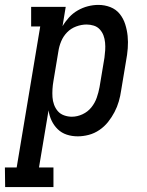

<svg xmlns="http://www.w3.org/2000/svg" viewBox="-80 -548 600 783"><path d="M-59 215 -60 135H-12L84 -440H47V-520H188L175 -441Q186 -460 201.5 -477Q217 -494 237 -505.5Q257 -517 278.5 -522.5Q300 -528 321 -528Q347 -528 370 -519Q393 -510 408 -491.5Q423 -473 430.5 -449.5Q438 -426 440.5 -401.5Q443 -377 441 -351Q439 -325 434 -299L414 -179Q411 -157 404.5 -134.5Q398 -112 387 -91Q376 -70 361 -51Q346 -32 325.5 -18Q305 -4 282 2Q259 8 237 8Q213 8 192 1Q171 -6 155.5 -21Q140 -36 130.5 -56Q121 -76 118 -98L79 135H138V215ZM213 -72Q235 -72 256.5 -82Q278 -92 292.5 -110Q307 -128 314.5 -149.5Q322 -171 326 -193L346 -313Q348 -328 349 -343.5Q350 -359 348.5 -374.5Q347 -390 342 -403.5Q337 -417 327 -428Q317 -439 302.5 -443.5Q288 -448 273 -448Q252 -448 230.5 -440Q209 -432 193.5 -416Q178 -400 169.5 -379.5Q161 -359 158 -338L138 -218Q135 -201 134 -184.5Q133 -168 134 -152Q135 -136 140.5 -121Q146 -106 156 -94.5Q166 -83 181.5 -77.5Q197 -72 213 -72Z"/></svg>

Font: Iosevka Curly Slab Medium
Style: Italic
Weight: 500
Italic angle: -9°
Monospace: yes
Designer: Belleve Invis
Foundry: Belleve Invis
Version: Version 22.1.2; ttfautohint (v1.8.4)